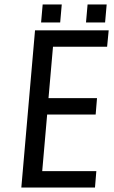

<svg xmlns="http://www.w3.org/2000/svg" viewBox="-20 -835 508 855"><path d="M75 0 136 -700H464L457 -627H216L196 -398H412L406 -325H190L168 -73H409L403 0ZM363 -735 370 -815H455L448 -735ZM163 -735 170 -815H255L248 -735Z"/></svg>

Font: Share
Style: Italic
Weight: 400
Version: Version 1.002